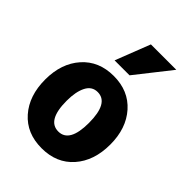

<svg xmlns="http://www.w3.org/2000/svg" viewBox="-240 -942 1080 1080"><g transform="rotate(45 299.5 -402.0)"><path d="M550 -266Q550 -137 480 -57.5Q410 22 291 22Q172 22 102 -57.5Q32 -137 32 -266Q32 -394 102.5 -473.5Q173 -553 291 -553Q409 -553 479.5 -473.5Q550 -394 550 -266ZM379 -267Q379 -425 291 -425Q246 -425 224 -382Q202 -339 202 -267Q202 -111 291 -111Q379 -111 379 -267ZM351 -618H232L313 -826H515Z"/></g></svg>

Font: Repo
Style: ExtraBold
Weight: 800
Designer: Stefan Peev
Foundry: Context Ltd
Version: Version 001.000